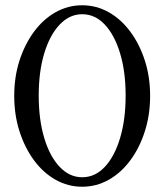

<svg xmlns="http://www.w3.org/2000/svg" viewBox="-20 -696 624 729"><path d="M292 13Q238 13 191 -13.5Q144 -40 109 -87.5Q74 -135 54 -197.5Q34 -260 34 -332Q34 -404 54 -466Q74 -528 109 -575.5Q144 -623 191 -649.5Q238 -676 292 -676Q346 -676 393 -649.5Q440 -623 475 -575.5Q510 -528 530 -466Q550 -404 550 -332Q550 -260 530 -197.5Q510 -135 475 -87.5Q440 -40 393 -13.5Q346 13 292 13ZM292 -23Q341 -23 378 -62.5Q415 -102 436 -172Q457 -242 457 -333Q457 -424 436 -493.5Q415 -563 378 -602.5Q341 -642 292 -642Q244 -642 206.5 -602.5Q169 -563 148 -493.5Q127 -424 127 -333Q127 -242 148 -172Q169 -102 206.5 -62.5Q244 -23 292 -23Z"/></svg>

Font: Junicode Two Beta Condensed
Style: Regular
Weight: 400
Width: 3
Designer: Peter S. Baker
Foundry: Briery Creek Software
Version: Version 1.053; ttfautohint (v1.8.4)